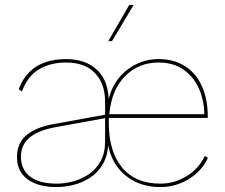

<svg xmlns="http://www.w3.org/2000/svg" viewBox="-20 -750 913 780"><path d="M209 10Q159 10 123 -4.5Q87 -19 68 -46Q49 -73 49 -112Q49 -168 86.5 -200Q124 -232 193 -245L407 -284V-336Q407 -410 366 -453Q325 -496 248 -496Q185 -496 138.5 -468.5Q92 -441 69 -378L56 -388Q72 -430 99 -457Q126 -484 164 -497Q202 -510 248 -510Q328 -510 375 -465.5Q422 -421 422 -332L419 -335Q429 -389 459 -428Q489 -467 532 -488.5Q575 -510 624 -510Q687 -510 732 -481Q777 -452 800.5 -399.5Q824 -347 824 -278Q824 -277 824 -275Q824 -273 824 -271H422V-250Q422 -135 476 -69.5Q530 -4 632 -4Q688 -4 737.5 -34Q787 -64 812 -116L825 -109Q808 -72 778 -45.5Q748 -19 710.5 -4.5Q673 10 632 10Q547 10 489.5 -37.5Q432 -85 418 -167L420 -168Q418 -118 398 -83.5Q378 -49 346.5 -28.5Q315 -8 279 1Q243 10 209 10ZM211 -4Q244 -4 278.5 -13.5Q313 -23 342 -43Q371 -63 389 -96Q407 -129 407 -175V-270L204 -233Q134 -220 99.5 -190.5Q65 -161 65 -114Q65 -61 102.5 -32.5Q140 -4 211 -4ZM424 -286H810Q809 -345 787 -392.5Q765 -440 724.5 -468Q684 -496 624 -496Q543 -496 488 -440.5Q433 -385 424 -286ZM505 -730H523L435 -583H420Z"/></svg>

Font: Work Sans Thin
Style: Regular
Weight: 250
Designer: Wei Huang
Foundry: Wei Huang
Version: Version 2.012